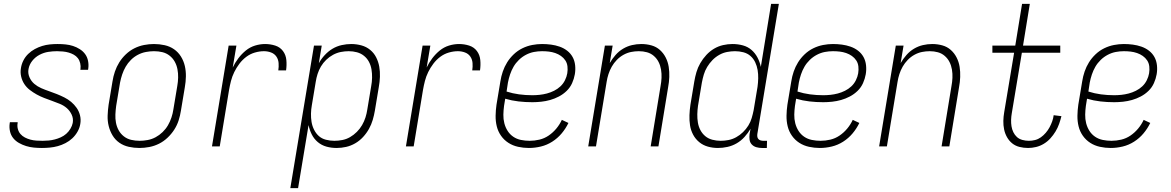

<svg xmlns="http://www.w3.org/2000/svg" viewBox="-20 -755 6040 990"><path d="M196 8Q175 8 154.5 6Q134 4 114.5 -2Q95 -8 77.5 -18Q60 -28 48 -43Q36 -58 31.5 -78Q27 -98 30 -119L31 -125H71V-121Q68 -105 72 -90Q76 -75 85.5 -64Q95 -53 108.5 -46Q122 -39 137 -35Q152 -31 168 -30Q184 -29 200 -29Q216 -29 231.5 -30.5Q247 -32 262.5 -36Q278 -40 293.5 -47Q309 -54 321.5 -65Q334 -76 343 -91Q352 -106 355 -121Q359 -144 349.5 -164Q340 -184 324.5 -197.5Q309 -211 288.5 -219.5Q268 -228 248 -235Q228 -242 207.5 -250Q187 -258 169 -268Q151 -278 134 -291Q117 -304 105.5 -321.5Q94 -339 89 -360.5Q84 -382 88 -404Q91 -424 100.5 -443Q110 -462 125.5 -477Q141 -492 159.5 -502Q178 -512 197.5 -518Q217 -524 237 -526Q257 -528 277 -528Q298 -528 318 -526Q338 -524 356.5 -518Q375 -512 391.5 -501.5Q408 -491 419 -476Q430 -461 434 -441Q438 -421 435 -401L434 -395H394L395 -399Q397 -414 393.5 -429Q390 -444 381.5 -455Q373 -466 360.5 -473Q348 -480 334 -484Q320 -488 304.5 -489.5Q289 -491 274 -491Q252 -491 229 -487.5Q206 -484 184 -472.5Q162 -461 146.5 -441.5Q131 -422 127 -399Q123 -377 132 -356.5Q141 -336 157 -322.5Q173 -309 192.5 -300.5Q212 -292 232.5 -285Q253 -278 273 -270Q293 -262 312 -252.5Q331 -243 347 -229.5Q363 -216 375 -199Q387 -182 392.5 -160.5Q398 -139 394 -116Q391 -96 380 -76.5Q369 -57 353 -42Q337 -27 317.5 -17Q298 -7 278 -1.5Q258 4 237 6Q216 8 196 8Z M699 8Q671 8 644 2Q617 -4 595.5 -19Q574 -34 560.5 -56.5Q547 -79 540.5 -105Q534 -131 535 -159Q536 -187 540 -215L560 -335Q564 -361 572.5 -386Q581 -411 595 -433.5Q609 -456 629 -475Q649 -494 673 -506Q697 -518 723 -523Q749 -528 774 -528Q802 -528 829 -522Q856 -516 877.5 -501Q899 -486 913 -463.5Q927 -441 933 -415Q939 -389 938.5 -361Q938 -333 933 -305L913 -185Q909 -159 901 -134Q893 -109 878.5 -86.5Q864 -64 844 -45Q824 -26 800 -14Q776 -2 750 3Q724 8 699 8ZM700 -29Q720 -29 741.5 -33Q763 -37 782.5 -47.5Q802 -58 818.5 -74Q835 -90 846 -109Q857 -128 864 -149Q871 -170 874 -191L894 -311Q898 -333 898.5 -355Q899 -377 895 -398Q891 -419 881 -437Q871 -455 854.5 -468Q838 -481 817.5 -486Q797 -491 774 -491Q754 -491 732.5 -487Q711 -483 691 -472.5Q671 -462 655 -446Q639 -430 628 -411Q617 -392 610 -371Q603 -350 599 -329L579 -209Q576 -187 575 -165Q574 -143 578 -122Q582 -101 592 -83Q602 -65 618.5 -52Q635 -39 656 -34Q677 -29 700 -29Z M1073 0 1159 -520H1199L1180 -407Q1192 -432 1209 -454.5Q1226 -477 1247.5 -494.5Q1269 -512 1295 -520Q1321 -528 1347 -528Q1374 -528 1399 -520Q1424 -512 1439 -492Q1454 -472 1456.5 -445.5Q1459 -419 1455 -392H1415Q1418 -411 1416.5 -430Q1415 -449 1405 -463.5Q1395 -478 1377.5 -484.5Q1360 -491 1341 -491Q1318 -491 1294 -484Q1270 -477 1250 -462Q1230 -447 1214.5 -426.5Q1199 -406 1188 -383.5Q1177 -361 1171 -337.5Q1165 -314 1161 -291L1113 0Z M1477 215 1599 -520H1639L1624 -429Q1636 -451 1654.5 -471Q1673 -491 1695 -504Q1717 -517 1742 -522.5Q1767 -528 1791 -528Q1818 -528 1843.5 -521Q1869 -514 1888.5 -498Q1908 -482 1919.5 -459.5Q1931 -437 1935.5 -411.5Q1940 -386 1939 -359Q1938 -332 1933 -305L1913 -185Q1909 -161 1902 -137Q1895 -113 1882.5 -90.5Q1870 -68 1852 -48.5Q1834 -29 1811.5 -16Q1789 -3 1764.5 2.5Q1740 8 1716 8Q1688 8 1663 1Q1638 -6 1618.5 -22.5Q1599 -39 1587.5 -62Q1576 -85 1571 -110L1517 215ZM1704 -29Q1724 -29 1745 -33Q1766 -37 1785 -48Q1804 -59 1820 -75Q1836 -91 1847 -110Q1858 -129 1864.5 -149.5Q1871 -170 1874 -191L1894 -311Q1898 -332 1898.5 -354Q1899 -376 1895.5 -397Q1892 -418 1882.5 -436Q1873 -454 1857 -467Q1841 -480 1820.5 -485.5Q1800 -491 1778 -491Q1758 -491 1737.5 -487Q1717 -483 1697.5 -472.5Q1678 -462 1662 -446.5Q1646 -431 1635 -412.5Q1624 -394 1617.5 -373.5Q1611 -353 1608 -333L1588 -213Q1584 -191 1583.5 -169Q1583 -147 1586.5 -126Q1590 -105 1599.5 -86Q1609 -67 1624 -53.5Q1639 -40 1660.5 -34.5Q1682 -29 1704 -29Z M2073 0 2159 -520H2199L2180 -407Q2192 -432 2209 -454.5Q2226 -477 2247.5 -494.5Q2269 -512 2295 -520Q2321 -528 2347 -528Q2374 -528 2399 -520Q2424 -512 2439 -492Q2454 -472 2456.5 -445.5Q2459 -419 2455 -392H2415Q2418 -411 2416.5 -430Q2415 -449 2405 -463.5Q2395 -478 2377.5 -484.5Q2360 -491 2341 -491Q2318 -491 2294 -484Q2270 -477 2250 -462Q2230 -447 2214.5 -426.5Q2199 -406 2188 -383.5Q2177 -361 2171 -337.5Q2165 -314 2161 -291L2113 0Z M2707 8Q2679 8 2651.5 2Q2624 -4 2601.5 -18.5Q2579 -33 2563.5 -55Q2548 -77 2541.5 -103.5Q2535 -130 2535.5 -158.5Q2536 -187 2540 -215L2560 -335Q2564 -361 2572.5 -386Q2581 -411 2595 -433.5Q2609 -456 2629 -475Q2649 -494 2673.5 -506Q2698 -518 2724 -523Q2750 -528 2775 -528Q2798 -528 2821 -525Q2844 -522 2865.5 -514.5Q2887 -507 2904.5 -493.5Q2922 -480 2932.5 -461Q2943 -442 2945.5 -418.5Q2948 -395 2944 -372Q2940 -349 2930 -326.5Q2920 -304 2902 -286.5Q2884 -269 2862 -257.5Q2840 -246 2817 -239.5Q2794 -233 2770.5 -230.5Q2747 -228 2725 -228Q2689 -228 2654 -232Q2619 -236 2585 -246L2579 -209Q2576 -187 2575.5 -164Q2575 -141 2580.5 -119.5Q2586 -98 2597.5 -80Q2609 -62 2626.5 -50Q2644 -38 2666 -33.5Q2688 -29 2711 -29Q2736 -29 2761.5 -35Q2787 -41 2809 -56Q2831 -71 2848.5 -92Q2866 -113 2877 -137L2911 -121Q2897 -92 2876 -67Q2855 -42 2827.5 -24.5Q2800 -7 2769 0.5Q2738 8 2707 8ZM2725 -264Q2743 -264 2762 -266Q2781 -268 2800 -273Q2819 -278 2837 -287Q2855 -296 2869.5 -309.5Q2884 -323 2893 -341Q2902 -359 2905 -377Q2908 -395 2906 -412.5Q2904 -430 2895 -443.5Q2886 -457 2872.5 -466.5Q2859 -476 2843 -481.5Q2827 -487 2810 -489Q2793 -491 2775 -491Q2754 -491 2733 -487Q2712 -483 2692 -472.5Q2672 -462 2655.5 -446Q2639 -430 2628 -411Q2617 -392 2610 -371Q2603 -350 2599 -329L2592 -283Q2623 -273 2656.5 -268.5Q2690 -264 2725 -264Z M3013 0 3099 -520H3139L3124 -430Q3137 -452 3154 -471.5Q3171 -491 3193 -504Q3215 -517 3239 -522.5Q3263 -528 3287 -528Q3314 -528 3339 -521Q3364 -514 3382.5 -497.5Q3401 -481 3412.5 -458.5Q3424 -436 3428 -410.5Q3432 -385 3431 -358Q3430 -331 3425 -305L3375 0H3335L3386 -311Q3390 -332 3391 -353.5Q3392 -375 3388.5 -396Q3385 -417 3376 -435Q3367 -453 3351.5 -466.5Q3336 -480 3316 -485.5Q3296 -491 3274 -491Q3254 -491 3234 -487Q3214 -483 3195 -472.5Q3176 -462 3160.5 -446Q3145 -430 3134.5 -411.5Q3124 -393 3117.5 -373Q3111 -353 3108 -333L3053 0Z M3682 8Q3655 8 3630 1Q3605 -6 3585.5 -22Q3566 -38 3554 -60.5Q3542 -83 3538 -108.5Q3534 -134 3535 -161Q3536 -188 3540 -215L3560 -335Q3564 -359 3571 -383Q3578 -407 3591 -429.5Q3604 -452 3622 -471.5Q3640 -491 3662 -504Q3684 -517 3708.5 -522.5Q3733 -528 3757 -528Q3785 -528 3810.5 -521Q3836 -514 3855 -497.5Q3874 -481 3886 -458Q3898 -435 3903 -410L3956 -735H3996L3885 -64Q3884 -57 3885 -50Q3886 -43 3890.5 -38Q3895 -33 3902 -31Q3909 -29 3916 -29H3935L3934 8H3909Q3894 8 3880 4Q3866 0 3856.5 -10Q3847 -20 3845 -34.5Q3843 -49 3845 -64L3850 -91Q3837 -69 3819 -49Q3801 -29 3778.5 -16Q3756 -3 3731 2.5Q3706 8 3682 8ZM3696 -29Q3716 -29 3736.5 -33Q3757 -37 3776 -47.5Q3795 -58 3811 -73.5Q3827 -89 3838.5 -107.5Q3850 -126 3856 -146.5Q3862 -167 3866 -187L3886 -307Q3889 -329 3889.5 -351Q3890 -373 3886.5 -394Q3883 -415 3874 -434Q3865 -453 3849.5 -466.5Q3834 -480 3813 -485.5Q3792 -491 3770 -491Q3750 -491 3729 -487Q3708 -483 3688.5 -472Q3669 -461 3653.5 -445Q3638 -429 3626.5 -410Q3615 -391 3609 -370.5Q3603 -350 3599 -329L3579 -209Q3576 -188 3575.5 -166Q3575 -144 3578.5 -123Q3582 -102 3591.5 -84Q3601 -66 3616.5 -53Q3632 -40 3653 -34.5Q3674 -29 3696 -29Z M4207 8Q4179 8 4151.5 2Q4124 -4 4101.5 -18.5Q4079 -33 4063.5 -55Q4048 -77 4041.5 -103.5Q4035 -130 4035.5 -158.5Q4036 -187 4040 -215L4060 -335Q4064 -361 4072.5 -386Q4081 -411 4095 -433.5Q4109 -456 4129 -475Q4149 -494 4173.5 -506Q4198 -518 4224 -523Q4250 -528 4275 -528Q4298 -528 4321 -525Q4344 -522 4365.5 -514.5Q4387 -507 4404.5 -493.5Q4422 -480 4432.5 -461Q4443 -442 4445.5 -418.5Q4448 -395 4444 -372Q4440 -349 4430 -326.5Q4420 -304 4402 -286.5Q4384 -269 4362 -257.5Q4340 -246 4317 -239.5Q4294 -233 4270.5 -230.5Q4247 -228 4225 -228Q4189 -228 4154 -232Q4119 -236 4085 -246L4079 -209Q4076 -187 4075.5 -164Q4075 -141 4080.5 -119.5Q4086 -98 4097.5 -80Q4109 -62 4126.5 -50Q4144 -38 4166 -33.5Q4188 -29 4211 -29Q4236 -29 4261.5 -35Q4287 -41 4309 -56Q4331 -71 4348.5 -92Q4366 -113 4377 -137L4411 -121Q4397 -92 4376 -67Q4355 -42 4327.5 -24.5Q4300 -7 4269 0.5Q4238 8 4207 8ZM4225 -264Q4243 -264 4262 -266Q4281 -268 4300 -273Q4319 -278 4337 -287Q4355 -296 4369.5 -309.5Q4384 -323 4393 -341Q4402 -359 4405 -377Q4408 -395 4406 -412.5Q4404 -430 4395 -443.5Q4386 -457 4372.5 -466.5Q4359 -476 4343 -481.5Q4327 -487 4310 -489Q4293 -491 4275 -491Q4254 -491 4233 -487Q4212 -483 4192 -472.5Q4172 -462 4155.5 -446Q4139 -430 4128 -411Q4117 -392 4110 -371Q4103 -350 4099 -329L4092 -283Q4123 -273 4156.5 -268.5Q4190 -264 4225 -264Z M4513 0 4599 -520H4639L4624 -430Q4637 -452 4654 -471.5Q4671 -491 4693 -504Q4715 -517 4739 -522.5Q4763 -528 4787 -528Q4814 -528 4839 -521Q4864 -514 4882.5 -497.5Q4901 -481 4912.5 -458.5Q4924 -436 4928 -410.5Q4932 -385 4931 -358Q4930 -331 4925 -305L4875 0H4835L4886 -311Q4890 -332 4891 -353.5Q4892 -375 4888.5 -396Q4885 -417 4876 -435Q4867 -453 4851.5 -466.5Q4836 -480 4816 -485.5Q4796 -491 4774 -491Q4754 -491 4734 -487Q4714 -483 4695 -472.5Q4676 -462 4660.5 -446Q4645 -430 4634.5 -411.5Q4624 -393 4617.5 -373Q4611 -353 4608 -333L4553 0Z M5281 8Q5258 8 5236.5 2.5Q5215 -3 5199 -16Q5183 -29 5172.5 -47.5Q5162 -66 5157.5 -87.5Q5153 -109 5153.5 -131.5Q5154 -154 5158 -177L5209 -483H5097V-520H5215L5250 -735H5290L5255 -520H5447V-483H5249L5197 -171Q5194 -154 5193.5 -137Q5193 -120 5195.5 -104Q5198 -88 5205 -73.5Q5212 -59 5223.5 -48.5Q5235 -38 5251.5 -33.5Q5268 -29 5285 -29Q5301 -29 5317 -33Q5333 -37 5347 -47Q5361 -57 5372.5 -70.5Q5384 -84 5392 -99Q5400 -114 5405.5 -129.5Q5411 -145 5413 -161L5453 -156Q5448 -136 5441 -116Q5434 -96 5422.5 -77Q5411 -58 5396 -41.5Q5381 -25 5362 -13.5Q5343 -2 5322 3Q5301 8 5281 8Z M5707 8Q5679 8 5651.5 2Q5624 -4 5601.5 -18.5Q5579 -33 5563.5 -55Q5548 -77 5541.5 -103.5Q5535 -130 5535.5 -158.5Q5536 -187 5540 -215L5560 -335Q5564 -361 5572.5 -386Q5581 -411 5595 -433.5Q5609 -456 5629 -475Q5649 -494 5673.5 -506Q5698 -518 5724 -523Q5750 -528 5775 -528Q5798 -528 5821 -525Q5844 -522 5865.5 -514.5Q5887 -507 5904.5 -493.5Q5922 -480 5932.5 -461Q5943 -442 5945.5 -418.5Q5948 -395 5944 -372Q5940 -349 5930 -326.5Q5920 -304 5902 -286.5Q5884 -269 5862 -257.5Q5840 -246 5817 -239.5Q5794 -233 5770.5 -230.5Q5747 -228 5725 -228Q5689 -228 5654 -232Q5619 -236 5585 -246L5579 -209Q5576 -187 5575.5 -164Q5575 -141 5580.5 -119.5Q5586 -98 5597.5 -80Q5609 -62 5626.5 -50Q5644 -38 5666 -33.5Q5688 -29 5711 -29Q5736 -29 5761.5 -35Q5787 -41 5809 -56Q5831 -71 5848.5 -92Q5866 -113 5877 -137L5911 -121Q5897 -92 5876 -67Q5855 -42 5827.5 -24.5Q5800 -7 5769 0.5Q5738 8 5707 8ZM5725 -264Q5743 -264 5762 -266Q5781 -268 5800 -273Q5819 -278 5837 -287Q5855 -296 5869.5 -309.5Q5884 -323 5893 -341Q5902 -359 5905 -377Q5908 -395 5906 -412.5Q5904 -430 5895 -443.5Q5886 -457 5872.5 -466.5Q5859 -476 5843 -481.5Q5827 -487 5810 -489Q5793 -491 5775 -491Q5754 -491 5733 -487Q5712 -483 5692 -472.5Q5672 -462 5655.5 -446Q5639 -430 5628 -411Q5617 -392 5610 -371Q5603 -350 5599 -329L5592 -283Q5623 -273 5656.5 -268.5Q5690 -264 5725 -264Z"/></svg>

Font: Iosevka Extralight
Style: Italic
Weight: 200
Italic angle: -9°
Monospace: yes
Designer: Belleve Invis
Foundry: Belleve Invis
Version: Version 32.5.0; ttfautohint (v1.8.4)